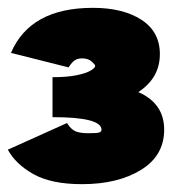

<svg xmlns="http://www.w3.org/2000/svg" viewBox="-23 -460 466 490"><path d="M396 -129Q396 -63 337 -26.5Q278 10 186 10Q108 10 62.5 -15.5Q17 -41 -3 -78L148 -146Q158 -130 169.5 -125Q181 -120 203 -120Q225 -120 230.5 -122Q236 -124 236 -129Q236 -161 111 -161V-263Q148 -263 172.5 -268Q197 -273 208.5 -280Q220 -287 220 -292Q220 -295 211 -303Q202 -311 186 -311Q176 -311 168.5 -306.5Q161 -302 152 -288L5 -325Q54 -440 214 -440Q291 -440 338 -409.5Q385 -379 385 -322Q385 -261 330 -225Q396 -196 396 -129Z"/></svg>

Font: Ysabeau Heavy
Style: Regular
Weight: 800
Designer: Christian Thalmann (Catharsis Fonts)
Version: Version 0.003